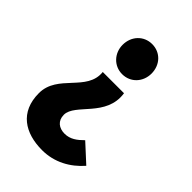

<svg xmlns="http://www.w3.org/2000/svg" viewBox="-231 -685 997 997"><g transform="rotate(45 268.0 -186.0)"><path d="M268 211C358 211 433 169 488 106L390 16C360 46 331 68 290 68C249 68 218 45 218 1C218 -82 383 -146 360 -299H204C218 -168 47 -126 47 13C47 152 143 211 268 211ZM283 -362C345 -362 389 -411 389 -472C389 -535 345 -583 283 -583C222 -583 177 -535 177 -472C177 -411 222 -362 283 -362Z"/></g></svg>

Font: Source Han Sans HK Heavy
Style: Regular
Weight: 900
Designer: Ryoko NISHIZUKA 西塚涼子 (kana, bopomofo & ideographs); Paul D. Hunt (Latin, Greek & Cyrillic); Sandoll Communications 산돌커뮤니
Foundry: Adobe
Version: Version 2.000;hotconv 1.0.107;makeotfexe 2.5.65593